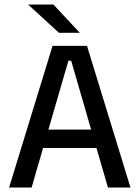

<svg xmlns="http://www.w3.org/2000/svg" viewBox="-20 -846 630 866"><path d="M21 0 217 -639H372.5L568.5 0H467L301 -572H288.5L122.5 0ZM149 -178.5V-261.5H439.5V-178.5ZM221 -825.5 339 -699V-698H246L108.5 -824V-825.5Z"/></svg>

Font: Anek Tamil Medium Medium
Style: Regular
Weight: 500
Version: Version 1.003